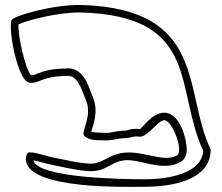

<svg xmlns="http://www.w3.org/2000/svg" viewBox="-20 -716 890 770"><path d="M27 -636C11 -606 50 -389 99 -384C111 -383 123 -385 135 -390C169 -405 204 -411 243 -411C284 -420 303 -370 315 -339C324 -315 333 -300 333 -273C334 -256 330 -242 327 -228C323 -210 315 -198 315 -177C328 -151 372 -154 402 -153C430 -152 456 -162 483 -162C501 -162 516 -172 537 -168C570 -162 613 -234 639 -234C671 -234 718 -110 690 -93C633 -59 539 -123 453 -99C398 -83 384 -56 333 -60C285 -64 241 -75 195 -84C164 -90 127 -105 99 -105C86 -105 84 -87 84 -78C84 47 500 33 561 33C655 33 825 13 825 -117C714 -344 813 -681 306 -696C197 -699 36 -653 27 -636ZM54 -618C91 -636 220 -668 305 -666C785 -652 680 -358 795 -111C789 -21 658 3 561 3C483 3 129 -1 114 -73C135 -69 162 -60 189 -55C234 -46 280 -34 331 -30C396 -25 419 -58 461 -70C466 -71 472 -72 478 -73C539 -81 632 -24 705 -67C726 -80 729 -103 729 -116C729 -157 702 -264 639 -264C589 -264 550 -201 541 -198C509 -203 488 -192 483 -192C476 -192 468 -192 462 -191C437 -188 419 -182 403 -183C380 -184 355 -184 346 -188C348 -196 352 -205 356 -222C359 -234 364 -253 363 -274C363 -309 351 -329 343 -350C334 -374 310 -452 240 -441C198 -441 160 -434 123 -418C116 -415 110 -414 105 -414C81 -438 51 -576 54 -618Z"/></svg>

Font: Camosport
Style: Oln
Weight: 400
Version: Version 001.000